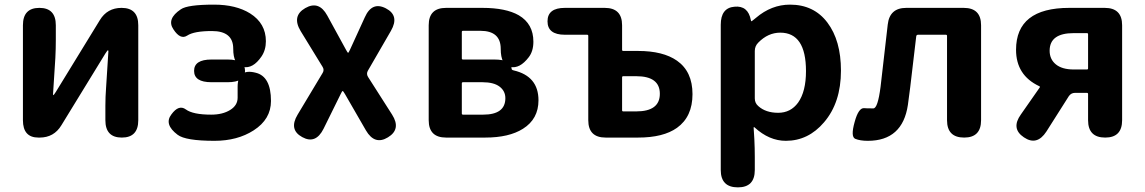

<svg xmlns="http://www.w3.org/2000/svg" viewBox="-20 -594 4943 829"><path d="M146 0Q79 0 79 -75V-485Q79 -560 150 -560Q221 -560 221 -485V-422Q221 -383 219 -344L209 -188Q209 -183 210.5 -183Q212 -183 221 -197L411 -507Q443 -560 505 -560Q577 -560 577 -485V-75Q577 0 506 0Q435 0 435 -75V-137Q435 -176 438 -215L448 -372Q448 -377 446 -377Q444 -377 435 -363L245 -53Q213 0 151 0Z M906 14Q781 14 747 -12Q687 -57 720 -100Q752 -144 782.5 -121.5Q813 -99 892 -99Q941 -99 973.5 -119Q1006 -139 1006 -172V-219Q1006 -300 1084 -280Q1150 -264 1150 -158Q1150 -79 1075 -31Q1005 14 906 14ZM1038 -288Q1038 -239 963 -239H893Q818 -239 818 -288Q818 -337 893 -337H963Q1038 -337 1038 -288ZM1029 -305Q987 -313 987 -384Q987 -460 895 -460Q818 -460 788.5 -440.5Q759 -421 729 -467Q698 -512 761 -554Q790 -574 904 -574Q999 -574 1060 -536Q1128 -493 1128 -416Q1128 -378 1109 -350Q1072 -296 1029 -305Z M1285 -2Q1226 -34 1265 -99L1373 -279Q1381 -292 1373 -305L1278 -460Q1239 -525 1298 -559Q1357 -593 1393 -527L1474 -379Q1481 -366 1483 -366Q1485 -366 1491 -379L1555 -519Q1586 -589 1646 -558Q1706 -527 1668 -461L1568 -288Q1561 -275 1569 -262L1673 -99Q1713 -36 1655 -1Q1598 34 1560 -31L1470 -187Q1462 -201 1459.5 -201Q1457 -201 1451 -188L1377 -38Q1343 30 1285 -2Z M1906 0Q1831 0 1831 -75V-485Q1831 -560 1906 -560H2063Q2164 -560 2220 -528Q2283 -491 2283 -414Q2283 -373 2263 -347Q2224 -296 2183 -305Q2142 -313 2142 -383Q2142 -461 2054 -461H1979Q1974 -461 1974 -456V-342Q1974 -337 1979 -337H2114Q2189 -337 2189 -297Q2189 -292 2198 -290Q2305 -265 2305 -161Q2305 -80 2238 -38Q2178 0 2075 0ZM1974 -104Q1974 -99 1979 -99H2066Q2162 -99 2162 -170Q2162 -201 2137 -220Q2112 -239 2063 -239H1979Q1974 -239 1974 -234Z M2595 0Q2520 0 2520 -75V-439Q2520 -444 2515 -444H2419Q2344 -444 2344 -502Q2344 -560 2419 -560H2591Q2666 -560 2666 -485V-379Q2666 -374 2671 -374H2735Q2843 -374 2903 -332Q2970 -285 2970 -187.5Q2970 -90 2903 -42Q2844 0 2735 0ZM2666 -118Q2666 -113 2671 -113H2727Q2829 -113 2829 -189Q2829 -265 2727 -265H2671Q2666 -265 2666 -260Z M3166 215Q3092 215 3092 140V-487Q3092 -560 3151 -565Q3210 -571 3222 -507Q3223 -502 3224.5 -502Q3226 -502 3244 -517Q3311 -574 3391 -574Q3494 -574 3552.5 -496.5Q3611 -419 3611 -289Q3611 -151 3538 -66Q3470 14 3373 14Q3301 14 3238 -44Q3234 -47 3234 -42L3237 6Q3239 45 3239 84V140Q3239 215 3166 215ZM3426 -151Q3460 -199 3460 -287Q3460 -453 3349 -453Q3296 -453 3254 -410Q3239 -395 3239 -374V-169Q3239 -149 3254 -136Q3286 -107 3340 -107Q3394 -107 3426 -151Z M3727 14Q3694 14 3673 5.5Q3652 -3 3670 -67Q3687 -130 3712 -127Q3717 -126 3751 -126Q3770 -126 3782 -219L3813 -488Q3821 -560 3893 -560H4141Q4216 -560 4216 -485V-75Q4216 0 4143 0Q4069 0 4069 -75V-439Q4069 -444 4064 -444H3944Q3937 -444 3936 -437L3910 -217Q3905 -179 3900 -141Q3877 14 3727 14Z M4401 -1Q4344 -39 4388 -100L4469 -216Q4472 -220 4467 -222Q4367 -269 4367 -379Q4367 -560 4597 -560H4750Q4825 -560 4825 -485V-75Q4825 0 4752 0Q4678 0 4678 -75V-188Q4678 -193 4673 -193H4621Q4605 -193 4595 -179L4498 -26Q4457 37 4401 -1ZM4616 -294H4673Q4678 -294 4678 -299V-446Q4678 -451 4673 -451H4616Q4512 -451 4512 -375Q4512 -338 4539 -316Q4566 -294 4616 -294Z"/></svg>

Font: Resource Han Rounded KR
Style: Bold
Weight: 700
Designer: Cyano Hao (round all glyphs); Ryoko NISHIZUKA 西塚涼子 (kana, bopomofo & ideographs); Paul D. Hunt (Latin, Greek & Cyrillic)
Foundry: Cyano Hao
Version: 0.990